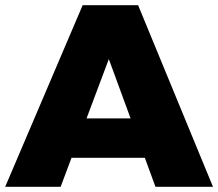

<svg xmlns="http://www.w3.org/2000/svg" viewBox="-28 -721 842 741"><path d="M-8 0 291 -701H505L794 0H572L531 -112H248L206 0ZM306 -264H476L392 -493Z"/></svg>

Font: Trueno
Style: ExBd
Weight: 800
Designer: Julieta Ulanovsky
Foundry: Julieta Ulanovsky
Version: Version 3.001b